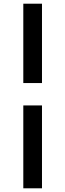

<svg xmlns="http://www.w3.org/2000/svg" viewBox="-20 -770 353 1038"><path d="M106 248V-200H207V248ZM207 -321H106V-750H207Z"/></svg>

Font: Source Serif 4 18pt
Style: Bold
Weight: 700
Designer: Frank Grießhammer
Foundry: Adobe Systems Incorporated
Version: Version 4.004;hotconv 1.0.116;makeotfexe 2.5.65601